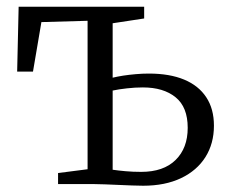

<svg xmlns="http://www.w3.org/2000/svg" viewBox="-20 -558 697 582"><path d="M414 5Q400 5 380 4.2Q360 3.5 338.5 2.5Q317 1.5 297.8 0.8Q278.5 0 265 0H156V-33.5L245.5 -45V-495L105.5 -491L80 -341H32L36.5 -537.5H417V-502L321.5 -487.5V-322.5Q336 -326 353.8 -328.8Q371.5 -331.5 391.5 -333.2Q411.5 -335 431.5 -335Q494 -335 538 -316.8Q582 -298.5 605.2 -263.2Q628.5 -228 628.5 -177Q628.5 -123 602.8 -82Q577 -41 528.8 -18Q480.5 5 414 5ZM408 -37Q475.5 -37 512.2 -73Q549 -109 549 -170.5Q549 -233.5 512.2 -263.2Q475.5 -293 413 -293Q389.5 -293 364.8 -290.2Q340 -287.5 321.5 -283.5V-43.5Q338.5 -41 360.8 -39Q383 -37 408 -37Z"/></svg>

Font: Merriweather 60pt Light
Style: Regular
Weight: 300
Version: Version 2.100